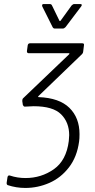

<svg xmlns="http://www.w3.org/2000/svg" viewBox="-20 -718 472 949"><path d="M171 -238Q273 -234 323 -185Q373 -136 373 -55Q373 -31 371 -19Q361 57 321 109Q281 161 224 186Q167 211 105 211Q60 211 18 197Q12 194 13 185L17 158Q18 152 21.5 150Q25 148 30 150Q66 162 106 162Q184 162 246 118.5Q308 75 320 -21Q322 -41 322 -50Q322 -113 282 -153Q242 -193 146 -193Q134 -193 104 -191H102Q97 -191 93 -199L90 -219Q90 -229 95 -233L322 -450Q325 -455 321 -455H122Q113 -455 113 -465L117 -494Q119 -504 128 -504H387Q397 -504 395 -494L391 -462Q391 -456 385 -450L170 -243Q168 -241 168.5 -239.5Q169 -238 171 -238ZM188 -691Q188 -698 196 -698H226Q234 -698 237 -691L274 -615Q274 -614 276 -614Q278 -614 279 -615L334 -691Q341 -698 347 -698H377Q383 -698 384 -694.5Q385 -691 381 -686L304 -584Q297 -577 291 -577H250Q244 -577 240 -584L189 -686Q188 -688 188 -691Z"/></svg>

Font: Barlow Condensed Light
Style: Italic
Weight: 300
Width: 3
Italic angle: -7°
Designer: Jeremy Tribby
Foundry: Tribby Type
Version: Version 1.408